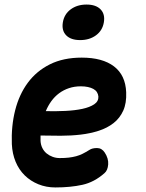

<svg xmlns="http://www.w3.org/2000/svg" viewBox="-20 -813 640 843"><path d="M440 -143Q457 -117 455 -91Q453 -65 439 -53Q394 -13 341.5 -1.5Q289 10 223 10Q183 10 148.5 -4Q114 -18 88.5 -43Q63 -68 48.5 -103Q34 -138 32 -180Q29 -259 46.5 -328.5Q64 -398 102 -449.5Q140 -501 199 -530.5Q258 -560 339 -560Q430 -560 480.5 -521.5Q531 -483 534 -408Q536 -360 521 -327Q506 -294 478.5 -272.5Q451 -251 414 -239Q377 -227 334.5 -222Q292 -217 246.5 -217Q201 -217 158 -218V-194Q159 -177 166 -163Q173 -149 184.5 -139.5Q196 -130 211 -124.5Q226 -119 242 -119Q265 -119 282 -121Q299 -123 314 -127Q329 -131 343 -138Q357 -145 373 -155Q385 -163 406 -163Q427 -163 440 -143ZM181 -325Q225 -324 267 -326Q309 -328 341.5 -335Q374 -342 393.5 -355Q413 -368 412 -389Q411 -400 405.5 -408.5Q400 -417 390 -422.5Q380 -428 366 -431Q352 -434 335 -434Q307 -434 283 -426Q259 -418 239.5 -403.5Q220 -389 205.5 -369Q191 -349 181 -325ZM332 -637Q291 -637 270.5 -658Q250 -679 256 -715Q262 -751 290.5 -772Q319 -793 360 -793Q401 -793 421.5 -772Q442 -751 436 -715Q430 -679 401.5 -658Q373 -637 332 -637Z"/></svg>

Font: Maple Mono ExtraBold
Style: Italic
Weight: 800
Italic angle: -10°
Monospace: yes
Designer: subframe7536
Version: Version 7.200